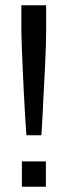

<svg xmlns="http://www.w3.org/2000/svg" viewBox="-20 -708 256 728"><path d="M80 -195Q78 -222 75.5 -264Q73 -306 70.5 -354.5Q68 -403 66 -450Q64 -497 62.5 -534Q61 -571 61 -590V-688H155V-590Q155 -571 154 -534Q153 -497 150.5 -450Q148 -403 145.5 -354.5Q143 -306 141 -264Q139 -222 137 -195ZM63 0V-96H154V0Z"/></svg>

Font: Saira Condensed Medium
Style: Regular
Weight: 500
Width: 3
Designer: Hector Gatti with collaboration of the Omnibus-Type team
Foundry: Omnibus-Type
Version: Version 1.101